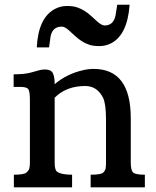

<svg xmlns="http://www.w3.org/2000/svg" viewBox="-20 -798 665 818"><path d="M38.1 0ZM342.8 -431.6Q262.7 -431.6 212.9 -381.8V-105Q212.9 -74.7 222.7 -66.9Q239.7 -53.7 287.1 -53.7V0H39.1V-53.7Q81.1 -53.7 91.8 -62.3Q102.5 -70.8 105 -80.6Q107.4 -90.3 107.4 -105V-371.1Q107.4 -406.2 101.3 -417Q95.2 -427.7 67.9 -427.7H38.1V-481.4Q84 -481.4 110.1 -488.5Q136.2 -495.6 147.2 -498.8Q158.2 -502 170.9 -502Q196.8 -502 204.8 -487.1Q212.9 -472.2 212.9 -439.5Q265.1 -483.4 334 -499Q356.9 -504.4 378.9 -504.4Q537.1 -504.4 537.1 -294.9V-106Q537.1 -73.7 546.4 -63.7Q555.7 -53.7 597.2 -53.7V0H366.2V-53.7Q410.6 -53.7 419.7 -62.7Q428.7 -71.8 430.2 -81.5Q431.6 -91.3 431.6 -106V-288.6Q431.6 -356.4 418.9 -381.8Q394 -431.6 342.8 -431.6ZM454.6 -614.3Q430.7 -601.6 403.8 -601.6Q377 -601.6 359.4 -607.7Q341.8 -613.8 327.6 -623Q313.5 -632.3 301.8 -643.1Q290 -653.8 272.9 -669.2Q255.9 -684.6 243.2 -684.6Q203.1 -684.6 195.3 -641.6L189 -596.2H136.7Q143.1 -722.2 213.9 -759.8Q237.8 -772.5 264.9 -772.5Q292 -772.5 309.3 -766.4Q326.7 -760.3 341.1 -751Q355.5 -741.7 367.2 -731Q378.9 -720.2 396.2 -704.8Q413.6 -689.5 426.3 -689.5Q463.4 -689.5 472.2 -732.4L479.5 -777.8H532.2Q522.9 -650.4 454.6 -614.3Z"/></svg>

Font: Arbutus Slab
Style: Regular
Weight: 400
Designer: Karolina Lach
Foundry: Karolina Lach
Version: Version 1.001; ttfautohint (v0.92) -l 10 -r 16 -G 200 -x 7 -